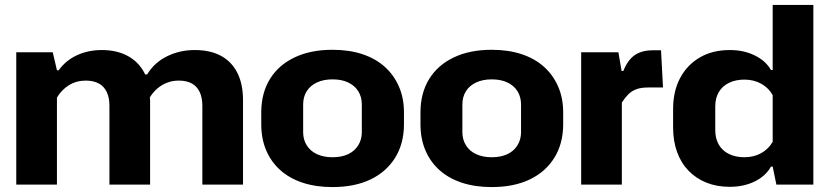

<svg xmlns="http://www.w3.org/2000/svg" viewBox="-20 -749 3366 779"><path d="M46 0V-537H194L211 -464H218Q248 -505 293.5 -525.5Q339 -546 393 -546Q456 -546 501 -520.5Q546 -495 569 -447H577Q606 -495 657.5 -520.5Q709 -546 770 -546Q833 -546 876.5 -522.5Q920 -499 943 -453.5Q966 -408 966 -342V0H801V-320Q801 -353 790 -376Q779 -399 758 -410.5Q737 -422 705 -422Q680 -422 658 -413.5Q636 -405 618.5 -390Q601 -375 588 -354Q589 -347 589 -339.5Q589 -332 589 -325V0H424V-320Q424 -353 413 -376Q402 -399 380.5 -410.5Q359 -422 328 -422Q290 -422 260 -403.5Q230 -385 211 -353V0Z M1329 10Q1262 10 1208.5 -7.5Q1155 -25 1117.5 -58.5Q1080 -92 1060 -139Q1040 -186 1040 -245V-293Q1040 -371 1075 -428Q1110 -485 1175 -516Q1240 -547 1329 -547Q1396 -547 1449.5 -529.5Q1503 -512 1540.5 -478.5Q1578 -445 1598.5 -398Q1619 -351 1619 -293V-245Q1619 -167 1583.5 -109.5Q1548 -52 1483.5 -21Q1419 10 1329 10ZM1329 -111Q1366 -111 1392.5 -123.5Q1419 -136 1433.5 -159.5Q1448 -183 1448 -212V-325Q1448 -356 1433.5 -379Q1419 -402 1392.5 -414.5Q1366 -427 1329 -427Q1293 -427 1266 -414.5Q1239 -402 1224.5 -379Q1210 -356 1210 -325V-212Q1210 -183 1224.5 -159.5Q1239 -136 1266 -123.5Q1293 -111 1329 -111Z M1975 10Q1908 10 1854.5 -7.5Q1801 -25 1763.5 -58.5Q1726 -92 1706 -139Q1686 -186 1686 -245V-293Q1686 -371 1721 -428Q1756 -485 1821 -516Q1886 -547 1975 -547Q2042 -547 2095.5 -529.5Q2149 -512 2186.5 -478.5Q2224 -445 2244.5 -398Q2265 -351 2265 -293V-245Q2265 -167 2229.5 -109.5Q2194 -52 2129.5 -21Q2065 10 1975 10ZM1975 -111Q2012 -111 2038.5 -123.5Q2065 -136 2079.5 -159.5Q2094 -183 2094 -212V-325Q2094 -356 2079.5 -379Q2065 -402 2038.5 -414.5Q2012 -427 1975 -427Q1939 -427 1912 -414.5Q1885 -402 1870.5 -379Q1856 -356 1856 -325V-212Q1856 -183 1870.5 -159.5Q1885 -136 1912 -123.5Q1939 -111 1975 -111Z M2338 0V-537H2489L2502 -461H2509Q2527 -506 2555.5 -525.5Q2584 -545 2629 -545H2662L2670 -394H2608Q2581 -394 2562 -387Q2543 -380 2529.5 -366.5Q2516 -353 2503 -333V0Z M2941 9Q2888 9 2846 -8Q2804 -25 2773.5 -56.5Q2743 -88 2727 -132.5Q2711 -177 2711 -231V-307Q2711 -379 2739.5 -432.5Q2768 -486 2819.5 -516Q2871 -546 2941 -546Q2998 -546 3042.5 -524Q3087 -502 3108 -465H3115V-729H3280V0H3130L3115 -73H3108Q3087 -35 3042.5 -13Q2998 9 2941 9ZM3000 -111Q3039 -111 3069 -128Q3099 -145 3115 -174V-363Q3099 -392 3069 -409Q3039 -426 3000 -426Q2965 -426 2938 -413Q2911 -400 2896.5 -375.5Q2882 -351 2882 -317V-221Q2882 -187 2896.5 -162Q2911 -137 2938 -124Q2965 -111 3000 -111Z"/></svg>

Font: Hubot Sans Condensed ExtraLight
Style: Bold
Weight: 700
Version: Version 2.000